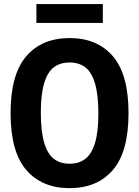

<svg xmlns="http://www.w3.org/2000/svg" viewBox="-20 -942 704 971"><path d="M33.5 -370Q33.5 -565.5 112.8 -657.5Q192 -749.5 332 -749.5Q472 -749.5 551 -657.5Q630 -565.5 630 -370Q630 -174.5 551 -82.5Q472 9.5 332 9.5Q192 9.5 112.8 -82.5Q33.5 -174.5 33.5 -370ZM477.5 -366.5Q477.5 -462.5 460.5 -519.8Q443.5 -577 411.5 -601.5Q379.5 -626 332 -626Q284.5 -626 252.5 -601.8Q220.5 -577.5 203.5 -521.8Q186.5 -466 186.5 -373.5Q186.5 -277.5 203.5 -220.2Q220.5 -163 252.5 -138.5Q284.5 -114 332 -114Q379 -114 411 -138.2Q443 -162.5 460.2 -218.2Q477.5 -274 477.5 -366.5ZM164 -826V-921.5H500V-826Z"/></svg>

Font: Encode Sans Condensed
Style: Bold
Weight: 700
Width: 3
Designer: Multiple Designers
Foundry: Impallari Type
Version: Version 2.000